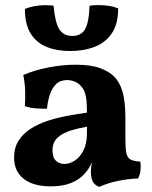

<svg xmlns="http://www.w3.org/2000/svg" viewBox="-20 -720 593 749"><path d="M367 9Q349.4 2.2 342 -11.7Q334.6 -25.6 334.6 -48.8Q334.6 -61.4 337.1 -78.7Q339.6 -96 345 -111.4L348.2 -115Q340.4 -87 327.2 -65.2Q314 -43.4 295.8 -28.8Q275.2 -11.4 245.9 -2.2Q216.6 7 178.4 7Q110.6 7 72.8 -22.1Q35 -51.2 35 -105.6Q35 -144 52.6 -171.5Q70.2 -199 100.3 -218.1Q130.4 -237.2 167.3 -249.1Q204.2 -261 243.5 -268.2Q282.8 -275.4 319.2 -280.6Q319.2 -308.4 317.4 -327.2Q315.6 -346 310.8 -359.5Q306 -373 297 -383Q285.6 -396.2 271 -401.9Q256.4 -407.6 241.6 -407.6Q214.6 -407.6 198.3 -391.3Q182 -375 174 -349.5Q166 -324 163.2 -295.8Q137.8 -295.8 116 -297.6Q94.2 -299.4 77 -306.4Q79 -333.2 78.1 -364.5Q77.2 -395.8 70.8 -427.4Q113.2 -446 168.8 -456.8Q224.4 -467.6 274.4 -467.6Q334.8 -467.6 370.6 -454.1Q406.4 -440.6 424.8 -421.8Q446 -401 457.6 -363.5Q469.2 -326 469.2 -256V-172.4Q469.2 -139.6 473.2 -121.7Q477.2 -103.8 489.8 -97.4Q502.4 -91 527.6 -89.6Q530 -72.4 528.1 -55.2Q526.2 -38 518.6 -23.8Q480.4 -22.4 440.9 -14.4Q401.4 -6.4 367 9ZM231 -80.4Q251.2 -80.4 271.5 -93.4Q291.8 -106.4 305.5 -133.2Q319.2 -160 319.2 -200.4V-225.8Q288.4 -220.4 263.6 -213.1Q238.8 -205.8 221.1 -195.4Q203.4 -185 194.1 -170Q184.8 -155 184.8 -133.4Q184.8 -104.8 198.6 -92.6Q212.4 -80.4 231 -80.4ZM253.8 -521Q200.4 -521 160.7 -537.5Q121 -554 99.1 -590.1Q77.2 -626.2 77.2 -685Q99.6 -694.8 130.2 -698.2Q160.8 -701.6 188.8 -697.8Q195.4 -629.4 212 -604.6Q228.6 -579.8 262.2 -579.8Q295.8 -579.8 311.3 -605.2Q326.8 -630.6 329.4 -697.8Q357.4 -701.6 388.7 -699Q420 -696.4 441 -687Q441 -627.4 416.8 -590.9Q392.6 -554.4 350.1 -537.7Q307.6 -521 253.8 -521Z"/></svg>

Font: Vollkorn
Style: Regular
Weight: 400
Designer: Friedrich Althausen
Foundry: Friedrich Althausen
Version: Version 4.104